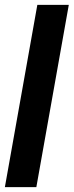

<svg xmlns="http://www.w3.org/2000/svg" viewBox="-29 -695 302 787"><path d="M-9 72 124 -675H253L120 72Z"/></svg>

Font: Bricolage Grotesque 48pt Condensed Bricolage Grotesque 48pt Condensed Regular
Style: Bold
Weight: 700
Width: 3
Designer: Mathieu Triay
Foundry: Atelier Triay
Version: Version 1.000; ttfautohint (v1.8.4.7-5d5b);gftools[0.9.32]